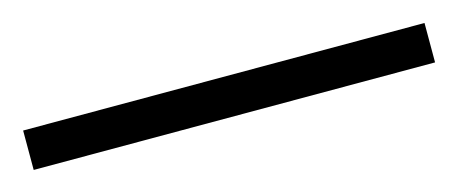

<svg xmlns="http://www.w3.org/2000/svg" viewBox="-25 8 493 207"><g transform="rotate(-15 222.0 112.0)"><path d="M-2 134V90H446V134Z"/></g></svg>

Font: Noto Sans Tamil Light
Style: Regular
Weight: 300
Designer: Jelle Bosma - Monotype Design Team
Foundry: Monotype Imaging Inc.
Version: Version 2.004; ttfautohint (v1.8.4.7-5d5b)